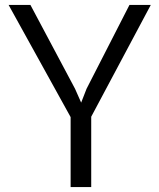

<svg xmlns="http://www.w3.org/2000/svg" viewBox="-20 -763 650 783"><path d="M268 0V-285.5L15 -743H104L286 -401L311 -344.5L333 -401L508 -743H595L352 -287V0Z"/></svg>

Font: Merriweather Sans Light
Style: Regular
Weight: 300
Designer: Eben Sorkin
Foundry: Eben Sorkin
Version: Version 2.001; ttfautohint (v1.8.3)